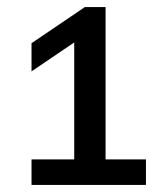

<svg xmlns="http://www.w3.org/2000/svg" viewBox="-20 -830 462 542"><path d="M189.5 -321V-757L219.5 -730.5L69 -628.5V-708L219.5 -810H278V-321ZM69 -308V-380H392V-308Z"/></svg>

Font: Encode Sans SemiExpanded Medium
Style: Regular
Weight: 500
Width: 6
Designer: Multiple Designers
Foundry: Impallari Type
Version: Version 3.002